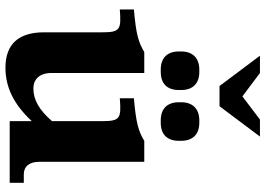

<svg xmlns="http://www.w3.org/2000/svg" viewBox="-158 -824 997 722"><g transform="rotate(90 341.0 -462.5)"><path d="M254 -157V-506H175C139 -484 107 -475 15 -467V-414C91 -420 101 -415 101 -348V-129C101 -34 145 16 234 16C305 16 370 -13 435 -83V0H667V-53H635C605 -53 588 -74 588 -111V-506H509C473 -484 441 -475 349 -467V-414C425 -420 435 -415 435 -348V-159C394 -112 356 -89 312 -89C278 -89 254 -112 254 -157ZM173 -636C173 -592 198 -568 241 -568H250C294 -568 318 -592 318 -636V-645C318 -688 294 -713 250 -713H241C198 -713 173 -688 173 -645ZM189 -941 303 -789H379L493 -941H429L342 -875L254 -941ZM364 -636C364 -592 389 -568 432 -568H441C485 -568 509 -592 509 -636V-645C509 -688 485 -713 441 -713H432C389 -713 364 -688 364 -645Z"/></g></svg>

Font: LT Superior Serif ExtraBold
Style: Regular
Weight: 800
Designer: Daniel Lyons
Foundry: LyonsType
Version: Version 2.120;FEAKit 1.0